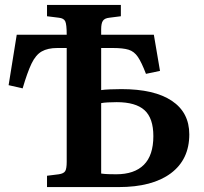

<svg xmlns="http://www.w3.org/2000/svg" viewBox="-20 -760 828 780"><path d="M171 0V-46L219 -52Q239 -55 245 -65Q251 -75 251 -103V-565H213Q174 -565 149.5 -551Q125 -537 108 -501.5Q91 -466 72 -401L15 -414L48 -619H251Q251 -661 245 -673.5Q239 -686 219 -688L171 -694V-740H471V-694L424 -688Q405 -686 398 -675.5Q391 -665 391 -641V-619H605L630 -472L573 -460Q555 -507 540 -529Q525 -551 502.5 -558Q480 -565 438 -565H391V-394Q403 -396 427.5 -397Q452 -398 473 -398Q607 -398 678 -350.5Q749 -303 749 -214Q749 -112 674 -56Q599 0 462 0ZM391 -55Q405 -53 420.5 -52.5Q436 -52 452 -52Q526 -52 564.5 -90.5Q603 -129 603 -207Q603 -280 567 -312.5Q531 -345 454 -345Q436 -345 418 -344Q400 -343 391 -341Z"/></svg>

Font: Literata 36pt SemiBold
Style: Regular
Weight: 600
Designer: Latin by Veronika Burian and Jose Scaglione. Greek by Irene Vlachou. Cyrillic by Vera Evstafieva.
Foundry: TypeTogether
Version: Version 3.002